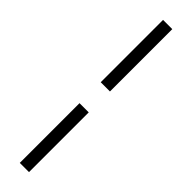

<svg xmlns="http://www.w3.org/2000/svg" viewBox="-334 -797 919 919"><g transform="rotate(45 125.0 -337.5)"><path d="M94.7 -822.3H157.2V-400.4H94.7ZM93.8 -257.8H156.2V146.5H93.8Z"/></g></svg>

Font: Cantata One
Style: Regular
Weight: 400
Designer: Joana Maria Correia da Silva
Foundry: Joana Maria Correia da Silva
Version: Version 1.002